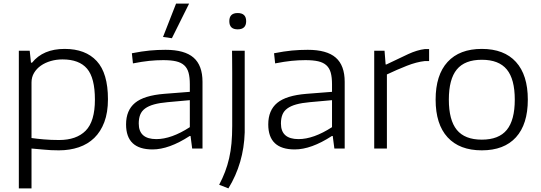

<svg xmlns="http://www.w3.org/2000/svg" viewBox="-20 -820 2987 1060"><path d="M84 -540H144L151 -474H157Q218 -550 337 -550Q452 -550 514 -483Q576 -416 576 -272Q576 -199 556 -146Q536 -93 500.5 -58.5Q465 -24 415 -7Q365 10 305 10Q260 10 221.5 6Q183 2 154 0V220H84ZM306 -47Q402 -47 453 -98.5Q504 -150 504 -270Q504 -390 460.5 -441Q417 -492 325 -492Q291 -492 260 -483Q229 -474 205.5 -457.5Q182 -441 168 -417.5Q154 -394 154 -365V-58Q182 -54 221.5 -50.5Q261 -47 306 -47Z M822 5Q676 5 676 -133Q676 -211 725.5 -252Q775 -293 887 -302L1028 -313V-355Q1028 -393 1021 -418.5Q1014 -444 997 -459.5Q980 -475 952 -481.5Q924 -488 881 -488Q843 -488 804 -484Q765 -480 714 -470L708 -526Q764 -537 806.5 -541Q849 -545 894 -545Q999 -545 1048.5 -502Q1098 -459 1098 -368V0H1041L1032 -69H1027Q913 5 822 5ZM843 -52Q926 -52 1028 -118V-267L906 -256Q861 -252 830.5 -243.5Q800 -235 781 -221Q762 -207 754 -186.5Q746 -166 746 -138Q746 -52 843 -52ZM880 -616 952 -800H1024L929 -609Z M1292 -658Q1246 -658 1246 -703Q1246 -748 1292 -748Q1339 -748 1339 -703Q1339 -658 1292 -658ZM1190 200Q1209 164 1222.5 128.5Q1236 93 1245 54Q1254 15 1258 -29Q1262 -73 1262 -125Q1262 -128 1262 -157.5Q1262 -187 1262 -230Q1262 -273 1262 -323.5Q1262 -374 1262 -419Q1262 -464 1261.5 -497.5Q1261 -531 1261 -540H1331V-89Q1326 81 1241 220Z M1607 5Q1461 5 1461 -133Q1461 -211 1510.5 -252Q1560 -293 1672 -302L1813 -313V-355Q1813 -393 1806 -418.5Q1799 -444 1782 -459.5Q1765 -475 1737 -481.5Q1709 -488 1666 -488Q1628 -488 1589 -484Q1550 -480 1499 -470L1493 -526Q1549 -537 1591.5 -541Q1634 -545 1679 -545Q1784 -545 1833.5 -502Q1883 -459 1883 -368V0H1826L1817 -69H1812Q1698 5 1607 5ZM1628 -52Q1711 -52 1813 -118V-267L1691 -256Q1646 -252 1615.5 -243.5Q1585 -235 1566 -221Q1547 -207 1539 -186.5Q1531 -166 1531 -138Q1531 -52 1628 -52Z M2046 -540H2103L2109 -464H2113Q2185 -499 2234 -521.5Q2283 -544 2325 -549H2349V-483H2326Q2280 -478 2226.5 -457Q2173 -436 2116 -409V0H2046Z M2640 10Q2517 10 2451 -62Q2385 -134 2385 -270Q2385 -406 2451 -478Q2517 -550 2640 -550Q2763 -550 2828.5 -478Q2894 -406 2894 -270Q2894 -134 2828.5 -62Q2763 10 2640 10ZM2640 -49Q2734 -49 2778 -103Q2822 -157 2822 -270Q2822 -383 2778 -436.5Q2734 -490 2640 -490Q2546 -490 2502 -436.5Q2458 -383 2458 -270Q2458 -157 2502 -103Q2546 -49 2640 -49Z"/></svg>

Font: Encode Sans Wide
Style: Light
Weight: 300
Designer: Pablo Impallari, Andres Torresi
Foundry: Pablo Impallari, Andres Torresi
Version: Version 1.000; ttfautohint (v1.00) -l 8 -r 50 -G 200 -x 14 -